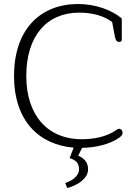

<svg xmlns="http://www.w3.org/2000/svg" viewBox="-20 -726 687 957"><path d="M315 211C368 198 419 163 419 118C419 79 395 61 370 50L389 11C462 10 525 -9 564 -33C578 -41 591 -51 591 -65C591 -75 584 -84 574 -84C568 -84 564 -81 555 -75C509 -44 448 -32 386 -32C222 -32 111 -147 111 -347C111 -548 214 -663 375 -663C439 -663 500 -647 539 -616L552 -547C556 -526 561 -517 574 -517C584 -517 587 -522 587 -529V-634C535 -678 453 -706 369 -706C185 -706 50 -584 50 -347C50 -126 172 -5 347 10L327 62C362 73 374 91 374 117C374 145 351 171 305 186Z"/></svg>

Font: Maitree Light
Style: Regular
Weight: 300
Designer: CadsonDemak Team
Foundry: CadsonDemak
Version: Version 1.000;PS 001.000;hotconv 1.0.88;makeotf.lib2.5.64775